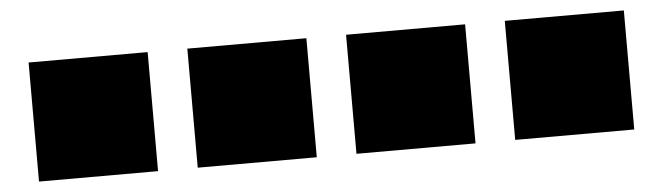

<svg xmlns="http://www.w3.org/2000/svg" viewBox="-32 -571 1663 482"><g transform="rotate(-5 800.0 -330.0)"><path d="M50 -180H350V-480H50Z M450 -180H750V-480H450Z M850 -180H1150V-480H850Z M1250 -180H1550V-480H1250Z"/></g></svg>

Font: text-security-square
Style: Regular
Weight: 400
Monospace: yes
Foundry: Oskari Noppa
Version: Version 3.000;hotconv 1.0.118;makeotfexe 2.5.65603